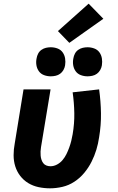

<svg xmlns="http://www.w3.org/2000/svg" viewBox="-20 -1016 640 1044"><path d="M252 8Q220 8 189.5 1.5Q159 -5 133.5 -20.5Q108 -36 90 -59.5Q72 -83 63 -111.5Q54 -140 54 -172Q54 -204 60 -235L108 -530H255L203 -216Q201 -204 200.5 -192.5Q200 -181 201 -169.5Q202 -158 205.5 -147.5Q209 -137 215.5 -128.5Q222 -120 232.5 -116Q243 -112 254 -112Q273 -112 290.5 -121.5Q308 -131 320.5 -146Q333 -161 341.5 -178.5Q350 -196 356.5 -214Q363 -232 367.5 -250Q372 -268 375 -286Q385 -344 384 -401Q383 -458 375 -514L519 -530Q528 -465 529 -400.5Q530 -336 519 -270Q514 -235 504 -202Q494 -169 478 -137Q462 -105 438.5 -76.5Q415 -48 384.5 -28Q354 -8 319.5 0Q285 8 252 8ZM456 -601Q437 -601 419.5 -607.5Q402 -614 391.5 -628.5Q381 -643 378 -661.5Q375 -680 379 -699Q381 -712 387.5 -724.5Q394 -737 405.5 -745Q417 -753 430 -756Q443 -759 456 -759Q475 -759 492.5 -752.5Q510 -746 520.5 -731.5Q531 -717 534 -698.5Q537 -680 534 -661Q532 -648 525 -635.5Q518 -623 507 -615Q496 -607 482.5 -604Q469 -601 456 -601ZM256 -601Q237 -601 219.5 -607.5Q202 -614 191.5 -628.5Q181 -643 178 -661.5Q175 -680 179 -699Q181 -712 187.5 -724.5Q194 -737 205.5 -745Q217 -753 230 -756Q243 -759 256 -759Q275 -759 292.5 -752.5Q310 -746 320.5 -731.5Q331 -717 334 -698.5Q337 -680 334 -661Q332 -648 325 -635.5Q318 -623 307 -615Q296 -607 282.5 -604Q269 -601 256 -601ZM357 -783 295 -847 462 -996 542 -914Z"/></svg>

Font: Iosevka Curly Heavy Extended
Style: Italic
Weight: 900
Width: 7
Italic angle: -9°
Monospace: yes
Designer: Belleve Invis
Foundry: Belleve Invis
Version: Version 11.1.0; ttfautohint (v1.8.3)